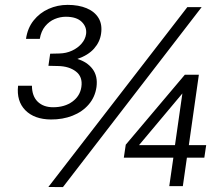

<svg xmlns="http://www.w3.org/2000/svg" viewBox="-20 -760 898 784"><path d="M187.8 -272.1Q120.2 -272.7 83.5 -309.8Q46.9 -346.9 53.8 -409.8H110.4Q110.7 -367.4 134 -344.7Q157.3 -322.1 196.9 -322.1Q244.1 -322.1 275.5 -345Q307 -368 312.3 -405.1Q318.3 -446.3 290.1 -468Q262 -489.7 216.7 -490.4L177.7 -491.3L184.9 -540.7L222.1 -541.6Q250.4 -542.2 274 -553.1Q297.5 -563.9 312.9 -581.7Q328.4 -599.5 331.5 -620.9Q335.3 -649.2 314.1 -670.4Q292.8 -691.6 248.8 -691.6Q225.5 -691.6 203.2 -682.2Q180.9 -672.8 164.3 -652.8Q147.8 -632.8 142.5 -601.4H86.2Q92.5 -645.4 117.2 -676.4Q141.9 -707.4 178.3 -723.7Q214.8 -740.1 256 -740.1Q301 -740.1 333.7 -726.4Q366.4 -712.7 382.3 -686.6Q398.2 -660.5 392.8 -622.8Q388.1 -588.8 364.1 -561.6Q340 -534.4 296 -519.3Q336.5 -507 358.2 -477.9Q379.9 -448.8 374 -404.5Q368 -363 342 -333.1Q316.1 -303.2 276 -287.5Q235.9 -271.8 187.8 -272.1ZM237 4 177.5 3.5 745 -731H803.5ZM671.2 0 687.9 -116.1H485.6L493.5 -169.2L734.7 -454.8H792L751.1 -167.3H821.9L814.3 -116.1H743.2L726.6 0ZM547.6 -167.3H694.5L724.7 -378.4Z"/></svg>

Font: Public Sans
Style: Italic
Weight: 400
Italic angle: -8°
Designer: The Public Sans project authors (U.S. Web Design System). Libre Franklin designed by Pablo Impallari and Rodrigo Fuenzal
Version: Version 1.008; ttfautohint (v1.8.1) -l 8 -r 50 -G 200 -x 14 